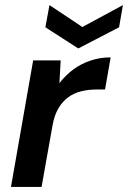

<svg xmlns="http://www.w3.org/2000/svg" viewBox="-20 -733 502 753"><path d="M23 0 110 -496H218L213 -407Q237 -438 267.5 -460.5Q298 -483 335 -495.5Q372 -508 414 -508L392 -382H359Q327 -382 298.5 -375Q270 -368 247.5 -351.5Q225 -335 209 -308Q193 -281 186 -241L143 0ZM462 -713 447 -626 287 -543 158 -626 174 -713 303 -627Z"/></svg>

Font: DM Sans 24pt SemiBold
Style: Italic
Weight: 600
Italic angle: -10°
Designer: Colophon Foundry, Jonny Pinhorn
Foundry: Colophon Foundry
Version: Version 4.004;gftools[0.9.30]